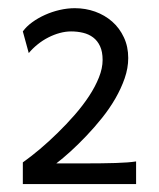

<svg xmlns="http://www.w3.org/2000/svg" viewBox="-20 -803 394 476"><path d="M317.4 -346.7H36.6V-400.4Q56.6 -414.6 78.9 -433.3Q101.1 -452.1 123 -473.6Q145 -495.1 165.3 -518.3Q185.5 -541.5 200.9 -564.9Q216.3 -588.4 225.3 -611.1Q234.4 -633.8 234.4 -654.3Q234.4 -674.8 228 -688.5Q221.7 -702.1 210.9 -710.2Q200.2 -718.3 186 -721.7Q171.9 -725.1 156.2 -725.1Q142.6 -725.1 128.2 -721.2Q113.8 -717.3 99.9 -710.2Q85.9 -703.1 73.5 -693.1Q61 -683.1 51.3 -671.4L36.6 -725.1Q45.4 -737.3 59.8 -747.8Q74.2 -758.3 91.6 -766.1Q108.9 -773.9 127.9 -778.3Q147 -782.7 165.5 -782.7Q191.9 -782.7 215.8 -774.2Q239.7 -765.6 258.1 -749.5Q276.4 -733.4 287.1 -710.4Q297.9 -687.5 297.9 -659.2Q297.9 -634.3 289.1 -608.9Q280.3 -583.5 265.9 -558.6Q251.5 -533.7 232.7 -510.3Q213.9 -486.8 194.1 -466.1Q174.3 -445.3 155 -427.7Q135.7 -410.2 119.6 -397.9H190.4Q233.9 -397.9 266.8 -398.9Q299.8 -399.9 317.4 -402.8Z"/></svg>

Font: Andika DR AuSIL
Style: Regular
Weight: 400
Designer: Annie Olsen & Victor Gaultney
Foundry: SIL International
Version: Version 0.003